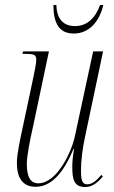

<svg xmlns="http://www.w3.org/2000/svg" viewBox="-20 -743 459 773"><path d="M277 -608C338 -608 380 -655 396 -723H383C363 -668 329 -638 282 -638C234 -638 208 -668 207 -723H195C195 -650 218 -608 277 -608ZM323 10C354 10 375 -11 394 -32L388 -39C370 -18 353 -1 331 -1C308 -1 306 -25 306 -58C306 -97 313 -150 323 -195L395 -536H355L282 -197C270 -136 211 -5 134 -5C104 -5 88 -29 88 -82C88 -117 101 -180 111 -224L177 -536H73L70 -526H84C118 -526 126 -522 126 -502C126 -488 118 -449 111 -416L71 -228C62 -185 48 -125 48 -87C48 -30 69 9 123 9C184 9 234 -42 276 -144H278C272 -106 271 -86 271 -70C271 -21 278 10 323 10Z"/></svg>

Font: Noto Serif Display ExtraCondensed ExtraLight
Style: Italic
Weight: 200
Width: 2
Italic angle: -12°
Designer: Monotype Design Team
Foundry: Monotype Imaging Inc.
Version: Version 2.009